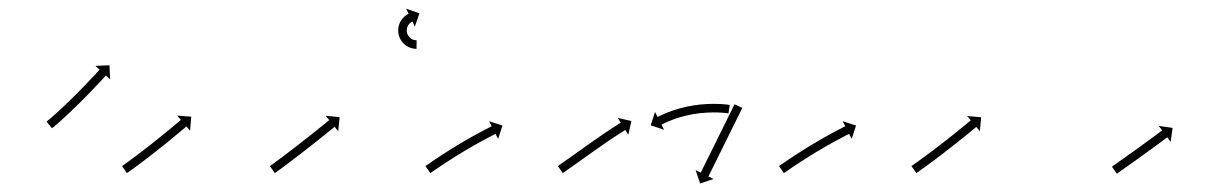

<svg xmlns="http://www.w3.org/2000/svg" viewBox="-20 -485 2870 448"><path d="M90.1 -202.4C89.6 -202 89.1 -201.6 88.6 -201.2L101.3 -185.7C101.8 -186.1 102.3 -186.5 102.8 -186.9L102.8 -186.9L102.8 -186.9C104.2 -188.1 105.7 -189.3 107.1 -190.5L107.1 -190.5L107.1 -190.5C109.3 -192.4 111.5 -194.2 113.6 -196.1L113.7 -196.1L113.7 -196.1C116.5 -198.6 119.3 -201.1 122.1 -203.5L122.1 -203.6L122.1 -203.6C125.4 -206.5 128.7 -209.5 131.9 -212.5L132 -212.5L132 -212.5C135.6 -215.9 139.2 -219.3 142.8 -222.7L142.8 -222.7L142.9 -222.7C146.7 -226.3 150.5 -230 154.3 -233.7L154.3 -233.7L154.4 -233.7C158.3 -237.5 162.2 -241.4 166.1 -245.2L166.1 -245.2L166.1 -245.2C170 -249.1 173.8 -253 177.7 -256.8L177.7 -256.9L177.7 -256.9C181.5 -260.6 185.2 -264.4 188.9 -268.2L188.9 -268.2L188.9 -268.3C192.3 -271.8 195.8 -275.4 199.2 -279L199.2 -279L199.2 -279C202.3 -282.2 205.4 -285.4 208.4 -288.7L208.4 -288.7L208.4 -288.7C211 -291.4 213.6 -294.2 216.1 -296.9L216.1 -296.9L216.1 -296.9C218.1 -299.1 220.1 -301.2 222 -303.3L222 -303.3L222 -303.3C223.3 -304.7 224.6 -306.1 225.8 -307.4C226.3 -307.9 226.7 -308.4 227.2 -308.9L236.9 -300L235.4 -332.7L202.7 -331.3L212.4 -322.4C212 -321.9 211.5 -321.4 211.1 -321C209.8 -319.6 208.6 -318.2 207.3 -316.9L207.3 -316.9L207.3 -316.9C205.4 -314.8 203.4 -312.6 201.5 -310.5L201.5 -310.5L201.5 -310.6C198.9 -307.8 196.4 -305.1 193.8 -302.4L193.9 -302.4L193.9 -302.4C190.8 -299.2 187.8 -296 184.7 -292.8L184.8 -292.8L184.8 -292.8C181.4 -289.3 177.9 -285.7 174.5 -282.2L174.5 -282.2L174.5 -282.2C170.9 -278.4 167.2 -274.7 163.5 -270.9L163.5 -270.9L163.5 -270.9C159.7 -267.1 155.8 -263.2 152 -259.4L152 -259.4L152 -259.4C148.2 -255.6 144.3 -251.8 140.4 -248L140.4 -248.1L140.4 -248.1C136.7 -244.4 132.9 -240.8 129.1 -237.2L129.1 -237.2L129.1 -237.2C125.5 -233.9 122 -230.5 118.4 -227.2L118.4 -227.2L118.4 -227.2C115.2 -224.3 112 -221.4 108.7 -218.4L108.8 -218.5L108.8 -218.5C106 -216 103.3 -213.6 100.5 -211.2L100.6 -211.2L100.6 -211.2C98.5 -209.4 96.3 -207.6 94.2 -205.8L94.2 -205.8L94.2 -205.8C92.8 -204.7 91.5 -203.5 90.1 -202.4L90.1 -202.4Z M266.2 -98.6C265.7 -98.2 265.2 -97.8 264.7 -97.5L276.1 -81.1C276.7 -81.5 277.2 -81.8 277.7 -82.2L277.7 -82.2L277.8 -82.2C279.3 -83.3 280.8 -84.4 282.3 -85.5L282.3 -85.5L282.3 -85.5C284.7 -87.1 287 -88.8 289.4 -90.5L289.4 -90.5L289.4 -90.5C292.4 -92.7 295.5 -94.9 298.5 -97.2L298.5 -97.2L298.5 -97.2C302.1 -99.8 305.6 -102.5 309.2 -105.1L309.2 -105.1L309.2 -105.1C313.2 -108.1 317.1 -111.1 321.1 -114.1L321.1 -114.1L321.1 -114.1C325.3 -117.4 329.5 -120.6 333.7 -123.9L333.7 -123.9L333.7 -123.9C338.1 -127.2 342.4 -130.6 346.7 -134L346.7 -134L346.7 -134C351 -137.4 355.3 -140.8 359.6 -144.3L359.6 -144.3L359.6 -144.3C363.7 -147.6 367.9 -150.9 372 -154.3L372 -154.3L372 -154.3C375.8 -157.4 379.7 -160.6 383.5 -163.7L383.5 -163.7L383.5 -163.8C387 -166.6 390.4 -169.4 393.8 -172.3L393.8 -172.3L393.8 -172.3C396.7 -174.7 399.6 -177.1 402.5 -179.5L402.5 -179.5L402.5 -179.5C404.7 -181.4 407 -183.3 409.2 -185.1C410.6 -186.3 412 -187.5 413.5 -188.8C414 -189.2 414.5 -189.6 415 -190L423.5 -180L426.2 -212.7L393.5 -215.3L402 -205.3C401.5 -204.9 401 -204.4 400.5 -204C399.1 -202.8 397.7 -201.6 396.3 -200.4C394.1 -198.6 391.9 -196.7 389.7 -194.8L389.7 -194.8L389.7 -194.8C386.8 -192.4 383.9 -190 381 -187.6L381 -187.7L381.1 -187.7C377.6 -184.8 374.2 -182 370.8 -179.2L370.8 -179.2L370.8 -179.2C367 -176.1 363.2 -172.9 359.4 -169.8L359.4 -169.8L359.4 -169.8C355.3 -166.5 351.2 -163.2 347 -159.9L347.1 -159.9L347.1 -159.9C342.8 -156.5 338.6 -153.1 334.3 -149.7L334.3 -149.7L334.3 -149.7C330 -146.3 325.7 -143 321.4 -139.6L321.5 -139.7L321.5 -139.7C317.3 -136.4 313.1 -133.2 308.9 -130L309 -130L309 -130C305.1 -127 301.1 -124.1 297.2 -121.1L297.2 -121.1L297.2 -121.1C293.7 -118.5 290.2 -115.9 286.6 -113.3L286.6 -113.3L286.6 -113.3C283.7 -111.1 280.7 -108.9 277.7 -106.7L277.7 -106.7L277.7 -106.7C275.4 -105.1 273 -103.4 270.7 -101.7L270.7 -101.8L270.7 -101.8C269.2 -100.7 267.7 -99.6 266.2 -98.6L266.2 -98.6Z M611.3 -98.6C610.8 -98.3 610.3 -97.9 609.8 -97.6L621.2 -81.1C621.7 -81.5 622.2 -81.9 622.8 -82.2L622.8 -82.2L622.8 -82.2C624.3 -83.3 625.8 -84.4 627.3 -85.4L627.3 -85.4L627.3 -85.5C629.7 -87.1 632 -88.8 634.3 -90.5L634.3 -90.5L634.4 -90.5C637.4 -92.8 640.4 -95 643.4 -97.2L643.4 -97.2L643.4 -97.2C647 -99.9 650.5 -102.6 654.1 -105.2L654.1 -105.2L654.1 -105.2C658.1 -108.2 662 -111.2 666 -114.3L666 -114.3L666 -114.3C670.2 -117.5 674.4 -120.7 678.7 -124L678.7 -124L678.7 -124C683 -127.3 687.4 -130.7 691.7 -134.1L691.7 -134.1L691.7 -134.1C696 -137.5 700.4 -140.8 704.7 -144.2L704.7 -144.2L704.7 -144.2C708.9 -147.5 713 -150.8 717.2 -154.1L717.2 -154.1L717.2 -154.1C721.1 -157.2 725 -160.3 728.9 -163.4L728.9 -163.4L728.9 -163.4C732.4 -166.2 735.9 -169 739.3 -171.8L739.4 -171.8L739.4 -171.8C742.3 -174.1 745.2 -176.5 748.2 -178.9C750.4 -180.7 752.7 -182.5 754.9 -184.4C756.4 -185.5 757.8 -186.7 759.3 -187.9C759.8 -188.3 760.3 -188.7 760.8 -189.2L769.1 -178.9L772.5 -211.6L739.9 -214.9L748.2 -204.7C747.7 -204.2 747.2 -203.8 746.6 -203.4C745.2 -202.2 743.8 -201.1 742.3 -199.9C740.1 -198.1 737.8 -196.2 735.6 -194.4C732.7 -192.1 729.7 -189.7 726.8 -187.4L726.8 -187.4L726.8 -187.4C723.4 -184.6 719.9 -181.8 716.4 -179L716.4 -179.1L716.4 -179.1C712.6 -176 708.7 -172.9 704.8 -169.8L704.8 -169.8L704.8 -169.8C700.6 -166.5 696.5 -163.2 692.3 -160L692.3 -160L692.3 -160C688 -156.6 683.7 -153.2 679.4 -149.9L679.4 -149.9L679.4 -149.9C675.1 -146.5 670.8 -143.2 666.4 -139.8L666.4 -139.8L666.5 -139.8C662.3 -136.6 658.1 -133.4 653.9 -130.2L653.9 -130.2L653.9 -130.2C649.9 -127.2 646 -124.2 642.1 -121.2L642.1 -121.2L642.1 -121.2C638.5 -118.6 635 -115.9 631.5 -113.3L631.5 -113.3L631.5 -113.3C628.5 -111.1 625.5 -108.9 622.5 -106.7L622.5 -106.7L622.6 -106.7C620.3 -105 618 -103.4 615.7 -101.7L615.7 -101.7L615.7 -101.7C614.2 -100.7 612.8 -99.6 611.3 -98.6L611.3 -98.6ZM950.8 -371C951.2 -371 951.5 -371 951.9 -371L952.1 -391C951.8 -391 951.5 -391 951.2 -391C951.2 -391 951.3 -391 951.3 -391C951.4 -391 951.4 -391 951.4 -391C950.7 -391 949.9 -391.1 949.2 -391.2C949.2 -391.2 949.3 -391.2 949.4 -391.1C949.4 -391.1 949.5 -391.1 949.5 -391.1C948.4 -391.3 947.2 -391.5 946.1 -391.8C946.1 -391.8 946.2 -391.7 946.3 -391.7C946.5 -391.7 946.6 -391.6 946.6 -391.6C945.1 -392 943.7 -392.5 942.3 -393.1C942.3 -393.1 942.4 -393 942.6 -393C942.7 -392.9 942.9 -392.9 942.9 -392.9C941.3 -393.6 939.7 -394.5 938.2 -395.5C938.2 -395.5 938.4 -395.4 938.5 -395.3C938.7 -395.2 938.8 -395.1 938.8 -395.1C937.2 -396.3 935.7 -397.7 934.4 -399.2C934.4 -399.2 934.5 -399 934.6 -398.9C934.8 -398.7 934.9 -398.6 934.9 -398.6C933.6 -400.2 932.4 -402 931.3 -403.9C931.3 -403.9 931.4 -403.7 931.5 -403.5C931.6 -403.3 931.7 -403.1 931.7 -403.1C930.8 -405.1 930 -407.2 929.5 -409.4C929.5 -409.4 929.5 -409.2 929.5 -408.9C929.6 -408.7 929.6 -408.5 929.6 -408.5C929.2 -410.7 929 -412.9 929 -415.1C929 -415.1 929 -414.9 929 -414.7C929 -414.5 929 -414.3 929 -414.3C929.1 -416.4 929.4 -418.5 929.9 -420.6C929.9 -420.6 929.9 -420.4 929.8 -420.2C929.8 -420 929.7 -419.8 929.7 -419.8C930.3 -421.7 931.1 -423.6 932 -425.4C932 -425.4 931.9 -425.2 931.8 -425.1C931.7 -424.9 931.6 -424.7 931.6 -424.7C932.5 -426.3 933.5 -427.8 934.7 -429.2C934.7 -429.2 934.6 -429.1 934.5 -428.9C934.4 -428.8 934.3 -428.7 934.3 -428.7C935.3 -429.8 936.3 -430.9 937.5 -431.9C937.5 -431.9 937.4 -431.8 937.3 -431.7C937.2 -431.6 937.1 -431.6 937.1 -431.6C938 -432.3 939 -433 939.9 -433.6C939.9 -433.6 939.9 -433.6 939.8 -433.5C939.7 -433.5 939.6 -433.4 939.6 -433.4C940.3 -433.8 940.9 -434.2 941.6 -434.5C941.6 -434.5 941.5 -434.5 941.5 -434.5C941.4 -434.5 941.4 -434.4 941.4 -434.4C941.7 -434.6 941.9 -434.7 942.2 -434.8L947.9 -423L958.7 -453.9L927.7 -464.7L933.5 -452.8C933.2 -452.7 932.8 -452.5 932.5 -452.3C932.5 -452.3 932.4 -452.3 932.4 -452.3C932.4 -452.3 932.3 -452.3 932.3 -452.3C931.3 -451.7 930.3 -451.2 929.3 -450.6C929.3 -450.6 929.3 -450.5 929.2 -450.5C929.1 -450.4 929 -450.4 929 -450.4C927.5 -449.4 926.1 -448.4 924.7 -447.3C924.7 -447.3 924.6 -447.2 924.5 -447.1C924.4 -447 924.3 -446.9 924.3 -446.9C922.6 -445.4 921 -443.8 919.4 -442.1C919.4 -442.1 919.3 -442 919.2 -441.9C919.1 -441.8 919 -441.6 919 -441.6C917.3 -439.5 915.8 -437.3 914.4 -435C914.4 -435 914.3 -434.8 914.2 -434.6C914.2 -434.5 914.1 -434.3 914.1 -434.3C912.7 -431.6 911.6 -428.8 910.7 -425.9C910.7 -425.9 910.6 -425.7 910.6 -425.5C910.5 -425.3 910.5 -425.1 910.5 -425.1C909.7 -422 909.3 -418.8 909 -415.7C909 -415.7 909 -415.4 909 -415.2C909 -415.1 909 -414.8 909 -414.8C909.1 -411.6 909.4 -408.3 909.9 -405C909.9 -405 910 -404.8 910 -404.6C910.1 -404.4 910.1 -404.2 910.1 -404.2C911 -401 912.1 -397.8 913.5 -394.8C913.5 -394.8 913.6 -394.6 913.7 -394.4C913.8 -394.2 913.9 -394.1 913.9 -394.1C915.5 -391.2 917.3 -388.5 919.3 -386C919.3 -386 919.4 -385.9 919.6 -385.7C919.7 -385.6 919.8 -385.4 919.8 -385.4C921.9 -383.2 924.1 -381.2 926.5 -379.3C926.5 -379.3 926.7 -379.2 926.8 -379.1C927 -379 927.1 -378.9 927.1 -378.9C929.4 -377.4 931.7 -376 934.2 -374.9C934.2 -374.9 934.3 -374.8 934.5 -374.7C934.6 -374.7 934.7 -374.6 934.7 -374.6C936.9 -373.7 939 -373 941.2 -372.4C941.2 -372.4 941.4 -372.3 941.5 -372.3C941.6 -372.3 941.7 -372.2 941.7 -372.2C943.4 -371.9 945.2 -371.5 946.9 -371.3C946.9 -371.3 947 -371.3 947.1 -371.3C947.2 -371.3 947.3 -371.3 947.3 -371.3C948.4 -371.2 949.5 -371.1 950.6 -371C950.6 -371 950.7 -371 950.7 -371C950.8 -371 950.8 -371 950.8 -371Z M974.3 -98.7C973.8 -98.3 973.2 -97.9 972.7 -97.5L984.1 -81.1C984.7 -81.5 985.2 -81.9 985.8 -82.2C987.3 -83.3 988.9 -84.4 990.4 -85.5L990.4 -85.5L990.4 -85.4C992.8 -87.1 995.2 -88.8 997.6 -90.4L997.6 -90.4L997.6 -90.4C1000.8 -92.5 1003.9 -94.7 1007.1 -96.8L1007 -96.8L1007 -96.8C1010.8 -99.3 1014.5 -101.7 1018.3 -104.2L1018.3 -104.2L1018.2 -104.2C1022.4 -106.9 1026.6 -109.7 1030.9 -112.4L1030.9 -112.4L1030.8 -112.3C1035.4 -115.2 1039.9 -118.1 1044.4 -120.9L1044.4 -120.9L1044.4 -120.9C1049.1 -123.8 1053.8 -126.7 1058.6 -129.6L1058.6 -129.6L1058.5 -129.6C1063.3 -132.4 1068 -135.3 1072.8 -138.1L1072.8 -138L1072.8 -138C1077.4 -140.7 1082.1 -143.4 1086.7 -146.1L1086.7 -146.1L1086.7 -146.1C1091.1 -148.5 1095.5 -151 1099.8 -153.4L1099.8 -153.4L1099.8 -153.4C1103.8 -155.5 1107.7 -157.7 1111.7 -159.8L1111.7 -159.8L1111.6 -159.8C1115 -161.6 1118.3 -163.4 1121.7 -165.1L1121.7 -165.1L1121.7 -165.1C1124.3 -166.5 1126.9 -167.8 1129.5 -169.2L1129.5 -169.2L1129.5 -169.2C1131.1 -170 1132.8 -170.9 1134.5 -171.7C1135.1 -172 1135.7 -172.3 1136.3 -172.6L1142.3 -160.9L1152.4 -192.1L1121.2 -202.2L1127.2 -190.5C1126.6 -190.2 1126 -189.8 1125.4 -189.5C1123.7 -188.7 1122 -187.8 1120.3 -186.9L1120.3 -186.9L1120.3 -186.9C1117.7 -185.6 1115.1 -184.2 1112.4 -182.8L1112.4 -182.8L1112.4 -182.8C1109 -181 1105.6 -179.2 1102.2 -177.4L1102.2 -177.4L1102.2 -177.4C1098.2 -175.3 1094.2 -173.1 1090.2 -170.9L1090.2 -170.9L1090.2 -170.9C1085.7 -168.4 1081.3 -166 1076.9 -163.5L1076.9 -163.5L1076.8 -163.5C1072.1 -160.8 1067.4 -158.1 1062.7 -155.3L1062.7 -155.3L1062.7 -155.3C1057.9 -152.5 1053 -149.6 1048.2 -146.7L1048.2 -146.7L1048.2 -146.7C1043.4 -143.8 1038.6 -140.9 1033.9 -137.9L1033.9 -137.9L1033.8 -137.9C1029.2 -135 1024.7 -132.1 1020.1 -129.2L1020.1 -129.2L1020.1 -129.2C1015.8 -126.5 1011.5 -123.7 1007.3 -120.9L1007.3 -120.9L1007.3 -120.9C1003.5 -118.4 999.7 -115.9 995.9 -113.4L995.9 -113.4L995.9 -113.4C992.7 -111.2 989.5 -109.1 986.4 -106.9L986.4 -106.9L986.4 -106.9C983.9 -105.3 981.5 -103.6 979.1 -101.9L979 -101.9L979 -101.9C977.5 -100.8 975.9 -99.7 974.3 -98.7Z M1283.3 -98.6C1282.8 -98.3 1282.2 -97.9 1281.7 -97.5L1293.1 -81.1C1293.7 -81.5 1294.2 -81.9 1294.8 -82.2C1296.3 -83.3 1297.8 -84.4 1299.4 -85.5C1301.7 -87.1 1304.1 -88.8 1306.5 -90.5C1309.6 -92.6 1312.7 -94.8 1315.7 -97C1319.4 -99.6 1323 -102.2 1326.6 -104.7C1330.7 -107.6 1334.8 -110.5 1338.8 -113.4C1343.2 -116.5 1347.5 -119.6 1351.9 -122.7C1356.3 -125.9 1360.8 -129.1 1365.3 -132.2L1365.3 -132.2L1365.3 -132.2C1369.8 -135.4 1374.4 -138.6 1378.9 -141.7L1378.9 -141.7L1378.9 -141.7C1383.2 -144.8 1387.6 -147.8 1392.1 -150.9L1392 -150.9L1392 -150.9C1396.2 -153.7 1400.3 -156.5 1404.4 -159.3L1404.4 -159.3L1404.4 -159.3C1408.1 -161.8 1411.9 -164.3 1415.6 -166.8L1415.6 -166.8L1415.6 -166.8C1418.8 -168.9 1422 -170.9 1425.1 -173L1425.1 -173L1425.1 -173C1427.6 -174.6 1430 -176.2 1432.5 -177.7L1432.5 -177.7L1432.5 -177.7C1434.1 -178.7 1435.7 -179.7 1437.3 -180.7L1437.3 -180.7L1437.3 -180.7C1437.8 -181.1 1438.4 -181.5 1439 -181.8L1446 -170.6L1453.3 -202.6L1421.4 -209.9L1428.4 -198.8C1427.8 -198.4 1427.2 -198 1426.7 -197.7L1426.7 -197.7L1426.6 -197.7C1425 -196.7 1423.4 -195.6 1421.8 -194.6L1421.8 -194.6L1421.8 -194.6C1419.3 -193 1416.8 -191.4 1414.3 -189.8L1414.3 -189.8L1414.2 -189.8C1411 -187.7 1407.8 -185.6 1404.6 -183.5L1404.6 -183.5L1404.6 -183.5C1400.8 -180.9 1397 -178.4 1393.3 -175.9L1393.2 -175.9L1393.2 -175.9C1389.1 -173 1384.9 -170.2 1380.7 -167.4L1380.7 -167.3L1380.7 -167.3C1376.3 -164.3 1371.8 -161.2 1367.4 -158.1L1367.4 -158.1L1367.4 -158.1C1362.9 -155 1358.3 -151.8 1353.8 -148.6L1353.8 -148.6L1353.8 -148.6C1349.3 -145.4 1344.8 -142.2 1340.3 -139C1335.9 -135.9 1331.6 -132.8 1327.2 -129.7C1323.2 -126.8 1319.1 -123.9 1315.1 -121C1311.4 -118.5 1307.8 -115.9 1304.2 -113.3C1301.1 -111.1 1298 -109 1295 -106.8C1292.6 -105.2 1290.2 -103.5 1287.9 -101.8C1286.4 -100.8 1284.8 -99.7 1283.3 -98.6ZM1678.2 -220.6C1678.7 -220.5 1679.2 -220.5 1679.6 -220.4L1682.9 -240.1C1682.4 -240.2 1681.9 -240.3 1681.3 -240.4C1681.3 -240.4 1681.3 -240.4 1681.3 -240.4C1681.3 -240.4 1681.2 -240.4 1681.2 -240.4C1679.5 -240.6 1677.7 -240.9 1676 -241.1C1676 -241.1 1675.9 -241.1 1675.9 -241.1C1675.9 -241.1 1675.8 -241.1 1675.8 -241.1C1673 -241.4 1670.3 -241.7 1667.5 -241.9C1667.5 -241.9 1667.4 -241.9 1667.4 -241.9C1667.4 -241.9 1667.3 -241.9 1667.3 -241.9C1663.7 -242.2 1660 -242.4 1656.4 -242.5C1656.4 -242.5 1656.3 -242.5 1656.3 -242.5C1656.3 -242.5 1656.2 -242.5 1656.2 -242.5C1651.9 -242.6 1647.5 -242.7 1643.2 -242.7C1643.2 -242.7 1643.2 -242.7 1643.1 -242.7C1643.1 -242.7 1643.1 -242.7 1643.1 -242.7C1638.2 -242.6 1633.3 -242.4 1628.5 -242.2C1628.5 -242.2 1628.5 -242.2 1628.4 -242.2C1628.4 -242.2 1628.3 -242.2 1628.3 -242.2C1623.2 -241.9 1618 -241.5 1612.8 -241C1612.8 -241 1612.8 -241 1612.7 -240.9C1612.7 -240.9 1612.6 -240.9 1612.6 -240.9C1607.3 -240.3 1602 -239.6 1596.7 -238.8C1596.7 -238.8 1596.7 -238.8 1596.6 -238.8C1596.6 -238.8 1596.6 -238.8 1596.6 -238.8C1591.3 -237.9 1586 -236.9 1580.8 -235.8C1580.8 -235.8 1580.8 -235.8 1580.7 -235.8C1580.7 -235.7 1580.6 -235.7 1580.6 -235.7C1575.6 -234.6 1570.5 -233.3 1565.6 -232C1565.6 -232 1565.5 -232 1565.5 -232C1565.4 -231.9 1565.4 -231.9 1565.4 -231.9C1560.7 -230.6 1556.1 -229.2 1551.5 -227.7C1551.5 -227.7 1551.5 -227.6 1551.4 -227.6C1551.4 -227.6 1551.4 -227.6 1551.4 -227.6C1547.3 -226.2 1543.2 -224.7 1539.1 -223.1C1539.1 -223.1 1539.1 -223.1 1539.1 -223.1C1539 -223.1 1539 -223.1 1539 -223.1C1535.6 -221.7 1532.2 -220.3 1528.9 -218.9C1528.9 -218.9 1528.8 -218.9 1528.8 -218.8C1528.8 -218.8 1528.8 -218.8 1528.8 -218.8C1526.2 -217.7 1523.6 -216.5 1521.1 -215.3C1521.1 -215.3 1521.1 -215.3 1521 -215.3C1521 -215.3 1521 -215.2 1521 -215.2C1519.4 -214.5 1517.7 -213.7 1516.1 -212.8C1516.1 -212.8 1516.1 -212.8 1516.1 -212.8C1516.1 -212.8 1516.1 -212.8 1516.1 -212.8C1515.5 -212.5 1514.9 -212.2 1514.4 -212L1508.4 -223.7L1498.3 -192.5L1529.5 -182.4L1523.5 -194.1C1524 -194.4 1524.6 -194.7 1525.1 -195C1525.1 -195 1525.1 -195 1525.1 -195C1525.1 -195 1525.1 -195 1525.1 -195C1526.6 -195.7 1528.2 -196.5 1529.7 -197.2C1529.7 -197.2 1529.7 -197.2 1529.7 -197.2C1529.7 -197.2 1529.6 -197.2 1529.6 -197.2C1532.1 -198.4 1534.5 -199.5 1536.9 -200.6C1536.9 -200.6 1536.9 -200.6 1536.9 -200.5C1536.9 -200.5 1536.8 -200.5 1536.8 -200.5C1540 -201.9 1543.2 -203.2 1546.5 -204.5C1546.5 -204.5 1546.4 -204.5 1546.4 -204.5C1546.4 -204.5 1546.3 -204.5 1546.3 -204.5C1550.2 -206 1554 -207.4 1557.9 -208.7C1557.9 -208.7 1557.9 -208.7 1557.8 -208.7C1557.8 -208.7 1557.8 -208.7 1557.8 -208.7C1562.1 -210.1 1566.5 -211.4 1570.9 -212.7C1570.9 -212.7 1570.9 -212.7 1570.8 -212.7C1570.8 -212.7 1570.8 -212.7 1570.8 -212.7C1575.5 -214 1580.3 -215.1 1585.1 -216.2C1585.1 -216.2 1585.1 -216.2 1585 -216.2C1585 -216.2 1584.9 -216.2 1584.9 -216.2C1589.9 -217.3 1594.9 -218.2 1599.9 -219.1C1599.9 -219.1 1599.9 -219.1 1599.8 -219.1C1599.8 -219 1599.7 -219 1599.7 -219C1604.8 -219.8 1609.9 -220.5 1614.9 -221.1C1614.9 -221.1 1614.9 -221.1 1614.8 -221.1C1614.8 -221.1 1614.8 -221.1 1614.8 -221.1C1619.7 -221.5 1624.6 -221.9 1629.6 -222.2C1629.6 -222.2 1629.6 -222.2 1629.5 -222.2C1629.5 -222.2 1629.4 -222.2 1629.4 -222.2C1634.1 -222.5 1638.7 -222.6 1643.4 -222.7C1643.4 -222.7 1643.4 -222.7 1643.3 -222.7C1643.3 -222.7 1643.2 -222.7 1643.2 -222.7C1647.4 -222.7 1651.5 -222.6 1655.7 -222.5C1655.7 -222.5 1655.6 -222.5 1655.6 -222.5C1655.6 -222.5 1655.5 -222.5 1655.5 -222.5C1659 -222.4 1662.5 -222.2 1665.9 -222C1665.9 -222 1665.9 -222 1665.9 -222C1665.8 -222 1665.8 -222 1665.8 -222C1668.4 -221.7 1671 -221.5 1673.7 -221.2C1673.7 -221.2 1673.6 -221.2 1673.6 -221.2C1673.6 -221.2 1673.5 -221.2 1673.5 -221.2C1675.1 -221 1676.7 -220.8 1678.3 -220.6C1678.3 -220.6 1678.3 -220.6 1678.3 -220.6C1678.3 -220.6 1678.2 -220.6 1678.2 -220.6ZM1710.5 -230.2C1711 -231.2 1711.5 -232.2 1712 -233.2L1693.9 -241.7C1693.5 -240.8 1693 -239.9 1692.6 -239C1691.8 -237.3 1690.9 -235.6 1690.1 -234C1688.8 -231.4 1687.5 -228.7 1686.3 -226.1C1684.6 -222.8 1682.9 -219.4 1681.2 -216C1679.3 -212 1677.3 -208 1675.3 -204C1673.1 -199.5 1670.9 -195 1668.7 -190.6C1666.3 -185.8 1663.9 -181 1661.6 -176.2C1659.1 -171.3 1656.7 -166.4 1654.3 -161.4C1651.8 -156.5 1649.4 -151.6 1647 -146.6C1644.6 -141.9 1642.2 -137.1 1639.9 -132.3C1637.7 -127.8 1635.4 -123.4 1633.2 -118.9C1631.3 -114.9 1629.3 -110.9 1627.3 -106.9C1625.6 -103.5 1624 -100.1 1622.3 -96.8C1621 -94.1 1619.7 -91.5 1618.4 -88.9C1617.6 -87.3 1616.7 -85.6 1615.9 -83.9C1615.6 -83.3 1615.3 -82.7 1615 -82.1L1603.2 -88L1613.7 -56.9L1644.8 -67.4L1633 -73.2C1633.3 -73.8 1633.5 -74.4 1633.8 -75C1634.7 -76.7 1635.5 -78.4 1636.3 -80.1C1637.6 -82.7 1638.9 -85.3 1640.2 -87.9C1641.9 -91.3 1643.6 -94.7 1645.2 -98C1647.2 -102 1649.2 -106 1651.2 -110C1653.4 -114.5 1655.6 -119 1657.8 -123.5C1660.2 -128.2 1662.5 -133 1664.9 -137.8C1667.3 -142.7 1669.8 -147.6 1672.2 -152.6C1674.6 -157.5 1677.1 -162.4 1679.5 -167.4C1681.9 -172.2 1684.2 -176.9 1686.6 -181.7C1688.8 -186.2 1691 -190.7 1693.2 -195.1C1695.2 -199.1 1697.2 -203.1 1699.2 -207.1C1700.8 -210.5 1702.5 -213.9 1704.2 -217.3C1705.5 -219.9 1706.8 -222.5 1708 -225.1C1708.9 -226.8 1709.7 -228.5 1710.5 -230.2Z M1799.3 -98.7C1798.8 -98.3 1798.2 -97.9 1797.7 -97.5L1809.1 -81.1C1809.7 -81.5 1810.2 -81.9 1810.8 -82.2C1812.3 -83.3 1813.9 -84.4 1815.4 -85.5L1815.4 -85.5L1815.4 -85.4C1817.8 -87.1 1820.2 -88.8 1822.6 -90.4L1822.6 -90.4L1822.6 -90.4C1825.8 -92.5 1828.9 -94.7 1832.1 -96.8L1832 -96.8L1832 -96.8C1835.8 -99.3 1839.5 -101.7 1843.3 -104.2L1843.3 -104.2L1843.2 -104.2C1847.4 -106.9 1851.6 -109.7 1855.9 -112.4L1855.9 -112.4L1855.8 -112.3C1860.4 -115.2 1864.9 -118.1 1869.4 -120.9L1869.4 -120.9L1869.4 -120.9C1874.1 -123.8 1878.8 -126.7 1883.6 -129.6L1883.6 -129.6L1883.5 -129.6C1888.3 -132.4 1893 -135.3 1897.8 -138.1L1897.8 -138L1897.8 -138C1902.4 -140.7 1907.1 -143.4 1911.7 -146.1L1911.7 -146.1L1911.7 -146.1C1916.1 -148.5 1920.5 -151 1924.8 -153.4L1924.8 -153.4L1924.8 -153.4C1928.8 -155.5 1932.7 -157.7 1936.7 -159.8L1936.7 -159.8L1936.6 -159.8C1940 -161.6 1943.3 -163.4 1946.7 -165.1L1946.7 -165.1L1946.7 -165.1C1949.3 -166.5 1951.9 -167.8 1954.5 -169.2L1954.5 -169.2L1954.5 -169.2C1956.1 -170 1957.8 -170.9 1959.5 -171.7C1960.1 -172 1960.7 -172.3 1961.3 -172.6L1967.3 -160.9L1977.4 -192.1L1946.2 -202.2L1952.2 -190.5C1951.6 -190.2 1951 -189.8 1950.4 -189.5C1948.7 -188.7 1947 -187.8 1945.3 -186.9L1945.3 -186.9L1945.3 -186.9C1942.7 -185.6 1940.1 -184.2 1937.4 -182.8L1937.4 -182.8L1937.4 -182.8C1934 -181 1930.6 -179.2 1927.2 -177.4L1927.2 -177.4L1927.2 -177.4C1923.2 -175.3 1919.2 -173.1 1915.2 -170.9L1915.2 -170.9L1915.2 -170.9C1910.7 -168.4 1906.3 -166 1901.9 -163.5L1901.9 -163.5L1901.8 -163.5C1897.1 -160.8 1892.4 -158.1 1887.7 -155.3L1887.7 -155.3L1887.7 -155.3C1882.9 -152.5 1878 -149.6 1873.2 -146.7L1873.2 -146.7L1873.2 -146.7C1868.4 -143.8 1863.6 -140.9 1858.9 -137.9L1858.9 -137.9L1858.8 -137.9C1854.2 -135 1849.7 -132.1 1845.1 -129.2L1845.1 -129.2L1845.1 -129.2C1840.8 -126.5 1836.5 -123.7 1832.3 -120.9L1832.3 -120.9L1832.3 -120.9C1828.5 -118.4 1824.7 -115.9 1820.9 -113.4L1820.9 -113.4L1820.9 -113.4C1817.7 -111.2 1814.5 -109.1 1811.4 -106.9L1811.4 -106.9L1811.4 -106.9C1808.9 -105.3 1806.5 -103.6 1804.1 -101.9L1804 -101.9L1804 -101.9C1802.5 -100.8 1800.9 -99.7 1799.3 -98.7Z M2108.3 -98.6C2107.8 -98.3 2107.3 -97.9 2106.7 -97.5L2118.2 -81.1C2118.7 -81.5 2119.2 -81.9 2119.8 -82.2L2119.8 -82.2L2119.8 -82.2C2121.3 -83.3 2122.8 -84.4 2124.3 -85.4L2124.3 -85.4L2124.4 -85.5C2126.7 -87.1 2129.1 -88.8 2131.4 -90.5L2131.4 -90.5L2131.4 -90.5C2134.5 -92.7 2137.5 -94.9 2140.6 -97.1L2140.6 -97.1L2140.6 -97.1C2144.2 -99.7 2147.8 -102.3 2151.3 -105L2151.3 -105L2151.4 -105C2155.3 -108 2159.3 -110.9 2163.3 -113.9L2163.3 -113.9L2163.3 -113.9C2167.6 -117.1 2171.8 -120.3 2176 -123.5L2176 -123.5L2176 -123.5C2180.4 -126.9 2184.7 -130.2 2189.1 -133.6L2189.1 -133.6L2189.1 -133.6C2193.4 -136.9 2197.8 -140.3 2202.1 -143.7L2202.1 -143.7L2202.1 -143.7C2206.3 -147 2210.4 -150.3 2214.6 -153.6L2214.6 -153.6L2214.6 -153.6C2218.5 -156.7 2222.4 -159.8 2226.3 -162.9L2226.3 -162.9L2226.3 -162.9C2229.7 -165.7 2233.2 -168.5 2236.6 -171.3L2236.6 -171.3L2236.7 -171.3C2239.6 -173.7 2242.5 -176.1 2245.4 -178.5L2245.4 -178.5L2245.4 -178.5C2247.6 -180.3 2249.9 -182.2 2252.1 -184L2252.1 -184L2252.1 -184C2253.5 -185.2 2255 -186.4 2256.4 -187.6C2256.9 -188 2257.4 -188.5 2257.9 -188.9L2266.4 -178.8L2269.3 -211.4L2236.6 -214.3L2245.1 -204.2C2244.6 -203.8 2244.1 -203.4 2243.6 -203C2242.2 -201.8 2240.7 -200.6 2239.3 -199.4L2239.3 -199.4L2239.3 -199.4C2237.1 -197.6 2234.9 -195.7 2232.7 -193.9L2232.7 -193.9L2232.7 -193.9C2229.8 -191.5 2226.9 -189.2 2224 -186.8L2224 -186.8L2224 -186.8C2220.6 -184 2217.2 -181.3 2213.7 -178.5L2213.7 -178.5L2213.7 -178.5C2209.9 -175.4 2206 -172.3 2202.2 -169.2L2202.2 -169.2L2202.2 -169.2C2198 -166 2193.9 -162.7 2189.7 -159.4L2189.7 -159.4L2189.8 -159.4C2185.5 -156.1 2181.2 -152.7 2176.8 -149.4L2176.9 -149.4L2176.9 -149.4C2172.5 -146.1 2168.2 -142.7 2163.9 -139.4L2163.9 -139.4L2163.9 -139.4C2159.7 -136.3 2155.5 -133.1 2151.3 -129.9L2151.3 -129.9L2151.3 -129.9C2147.4 -127 2143.4 -124 2139.4 -121.1L2139.5 -121.1L2139.5 -121.1C2135.9 -118.5 2132.4 -115.9 2128.8 -113.3L2128.8 -113.3L2128.8 -113.3C2125.8 -111.1 2122.8 -108.9 2119.8 -106.7L2119.8 -106.7L2119.8 -106.8C2117.5 -105.1 2115.1 -103.4 2112.8 -101.8L2112.8 -101.8L2112.8 -101.8C2111.3 -100.7 2109.8 -99.7 2108.3 -98.6L2108.3 -98.6Z M2575.8 -97C2575.4 -96.7 2575 -96.4 2574.5 -96L2586.1 -79.7C2586.5 -80.1 2587 -80.4 2587.4 -80.7C2588.7 -81.6 2589.9 -82.5 2591.2 -83.4C2593.1 -84.7 2595.1 -86.1 2597 -87.5C2599.5 -89.3 2602.1 -91.1 2604.6 -92.9C2607.6 -95 2610.6 -97.1 2613.5 -99.2C2616.9 -101.6 2620.2 -104 2623.5 -106.3C2627.1 -108.9 2630.6 -111.4 2634.2 -113.9C2637.8 -116.6 2641.5 -119.2 2645.2 -121.8C2648.8 -124.4 2652.5 -127.1 2656.1 -129.7L2656.1 -129.7L2656.1 -129.7C2659.7 -132.3 2663.2 -134.8 2666.7 -137.4L2666.7 -137.4L2666.7 -137.4C2670 -139.8 2673.3 -142.2 2676.6 -144.6L2676.6 -144.6L2676.6 -144.6C2679.6 -146.8 2682.5 -149 2685.4 -151.1L2685.4 -151.1L2685.4 -151.1C2687.9 -153 2690.4 -154.8 2692.9 -156.7C2694.8 -158.1 2696.7 -159.5 2698.6 -160.9C2699.8 -161.8 2701.1 -162.8 2702.3 -163.7C2702.7 -164 2703.2 -164.3 2703.6 -164.6L2711.5 -154.1L2716.1 -186.6L2683.7 -191.2L2691.6 -180.6C2691.2 -180.3 2690.7 -180 2690.3 -179.7C2689.1 -178.8 2687.9 -177.8 2686.6 -176.9C2684.7 -175.5 2682.9 -174.1 2681 -172.7C2678.5 -170.9 2676 -169 2673.6 -167.2L2673.6 -167.2L2673.6 -167.2C2670.6 -165.1 2667.7 -162.9 2664.8 -160.8L2664.8 -160.8L2664.8 -160.8C2661.5 -158.4 2658.2 -156 2655 -153.6L2655 -153.6L2655 -153.6C2651.4 -151 2647.9 -148.5 2644.4 -145.9L2644.4 -145.9L2644.4 -145.9C2640.8 -143.3 2637.1 -140.7 2633.5 -138.1C2629.8 -135.4 2626.2 -132.8 2622.6 -130.2C2619 -127.7 2615.5 -125.1 2611.9 -122.6C2608.6 -120.2 2605.3 -117.9 2602 -115.5C2599 -113.4 2596 -111.3 2593 -109.2C2590.5 -107.4 2588 -105.6 2585.5 -103.8C2583.5 -102.4 2581.6 -101 2579.6 -99.7C2578.4 -98.8 2577.1 -97.9 2575.8 -97Z"/></svg>

Font: FRB American Cursive Just Arrows Semibold
Style: Italic
Weight: 600
Italic angle: -25°
Version: Version 2.0;Modular Font Editor K font №1